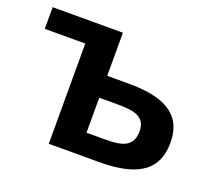

<svg xmlns="http://www.w3.org/2000/svg" viewBox="-93 -635 847 758"><g transform="rotate(20 330.0 -256.0)"><path d="M628 -168C628 -294 531.6 -331 393 -331H303V-512H8V-421H178V0H386C528.5 0 628 -36.2 628 -168ZM383 -92H303V-239H379C448 -239 498 -230.7 498 -169C498 -104.7 454.2 -92 383 -92Z"/></g></svg>

Font: Fog Sans
Style: Bold
Weight: 700
Foundry: Intel Corporation
Version: Version 1.00